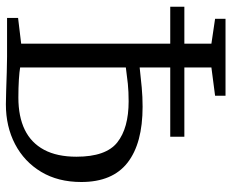

<svg xmlns="http://www.w3.org/2000/svg" viewBox="-87 -696 787 653"><g transform="rotate(90 306.5 -369.5)"><path d="M334.5 4Q318.5 4 288 3Q257.5 2 226 1Q194.5 0 173 0H41V-37.5L128.5 -48V-695L44 -707.5V-743H305.5V-707.5L209.5 -695V-451Q245 -455 277.2 -458Q309.5 -461 343 -461Q467.5 -461 533.2 -409.8Q599 -358.5 599 -252.5Q599 -173.5 564.5 -116Q530 -58.5 470.2 -27.2Q410.5 4 334.5 4ZM312 -38.5Q376.5 -38.5 421.2 -60.2Q466 -82 489.5 -126Q513 -170 513 -236Q513 -336.5 464.2 -375Q415.5 -413.5 324.5 -413.5Q292 -413.5 265 -410.8Q238 -408 209.5 -404V-44.5Q223 -42 250.8 -40.2Q278.5 -38.5 312 -38.5ZM445 -603V-555H3V-603Z"/></g></svg>

Font: Merriweather 48pt Light
Style: Regular
Weight: 300
Version: Version 2.100